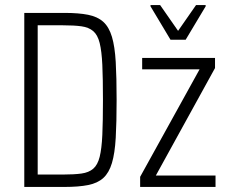

<svg xmlns="http://www.w3.org/2000/svg" viewBox="-20 -739 907 759"><path d="M76 0V-688H235Q291 -688 328.5 -680.5Q366 -673 388.5 -652.5Q411 -632 422.5 -593.5Q434 -555 437.5 -494Q441 -433 441 -344Q441 -255 437.5 -194Q434 -133 422.5 -94.5Q411 -56 388.5 -35.5Q366 -15 328.5 -7.5Q291 0 235 0ZM129 -49H229Q273 -49 302 -53Q331 -57 348.5 -72Q366 -87 374 -119Q382 -151 384.5 -205.5Q387 -260 387 -344Q387 -428 384.5 -482.5Q382 -537 374 -569Q366 -601 348.5 -616Q331 -631 302 -635Q273 -639 229 -639H129ZM534 0V-40L769 -465H542V-510H830V-470L596 -45H832V0ZM654 -582 575 -714V-719H613L684 -617L755 -719H793V-714L714 -582Z"/></svg>

Font: Saira Condensed Light
Style: Regular
Weight: 300
Width: 3
Designer: Hector Gatti with collaboration of the Omnibus-Type team
Foundry: Omnibus-Type
Version: Version 1.101